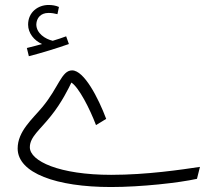

<svg xmlns="http://www.w3.org/2000/svg" viewBox="-20 -731 859 772"><path d="M96 -505C147 -518 212 -538 257 -554L246 -585C230 -579 212 -573 192 -567C162 -574 126 -597 126 -633C127 -658 143 -679 175 -679C188 -679 199 -677 211 -674L217 -703C204 -709 189 -711 175 -711C134 -711 93 -683 93 -632C93 -598 117 -568 149 -554C131 -549 113 -544 88 -538ZM426 21C548 21 700 4 772 -12L784 -60C710 -49 571 -28 427 -28C219 -28 100 -83 100 -139C100 -181 141 -209 185 -265C228 -318 258 -380 267 -399C297 -380 341 -294 366 -228L407 -253C375 -338 318 -448 270 -448C227 -448 216 -379 150 -300C110 -252 51 -203 51 -134C51 -35 207 21 426 21Z"/></svg>

Font: Noto Sans Arabic UI XCn Lt
Style: Regular
Weight: 300
Width: 2
Designer: Monotype Design Team, Nadine Chahine and Nizar Qandah
Foundry: Monotype Imaging Inc.
Version: Version 2.010